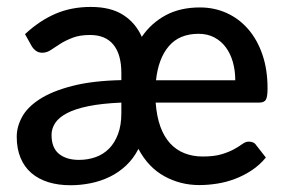

<svg xmlns="http://www.w3.org/2000/svg" viewBox="-20 -540 848 568"><path d="M339 -236.5Q281.5 -234 242 -226Q202.5 -218 178.2 -205.2Q154 -192.5 143.2 -176Q132.5 -159.5 132.5 -141Q132.5 -102.5 154.5 -84.8Q176.5 -67 213.5 -67Q240 -67 263 -75.2Q286 -83.5 302.8 -100.5Q319.5 -117.5 329.2 -143.5Q339 -169.5 339 -205ZM676 -302.5Q676 -331 669 -356Q662 -381 648.2 -399.8Q634.5 -418.5 614.2 -429.2Q594 -440 567.5 -440Q511 -440 479.8 -403.8Q448.5 -367.5 441.5 -302.5ZM440.5 -236.5Q443.5 -196 454.2 -166Q465 -136 483 -116.2Q501 -96.5 525.5 -86.8Q550 -77 579.5 -77Q614 -77 636 -83.8Q658 -90.5 672.8 -98.8Q687.5 -107 697 -114Q706.5 -121 715.5 -121Q731.5 -121 737.5 -111L766.5 -74Q748 -51.5 724.5 -36Q701 -20.5 675.2 -10.8Q649.5 -1 622.5 3.2Q595.5 7.5 569.5 7.5Q513.5 7.5 466 -18.8Q418.5 -45 389.5 -99.5Q375 -71 353.2 -50.5Q331.5 -30 304.8 -17Q278 -4 248.2 2Q218.5 8 188.5 8Q152.5 8 123.2 -1Q94 -10 73 -28Q52 -46 40.8 -73Q29.5 -100 29.5 -135.5Q29.5 -165 45.2 -194Q61 -223 97.2 -246.5Q133.5 -270 192.8 -285.5Q252 -301 339 -303V-324Q339 -379 315.5 -407.8Q292 -436.5 246.5 -436.5Q215.5 -436.5 194.5 -428.2Q173.5 -420 158 -410.2Q142.5 -400.5 130.5 -392.2Q118.5 -384 105 -384Q94 -384 86.2 -389.8Q78.5 -395.5 73.5 -404L54 -439Q97 -479 144 -499.2Q191 -519.5 248.5 -519.5Q307.5 -519.5 344.2 -496Q381 -472.5 399.5 -431Q427 -471.5 470 -494.8Q513 -518 571.5 -518Q614 -518 650.5 -501.5Q687 -485 714 -454Q741 -423 756.2 -378.8Q771.5 -334.5 771.5 -278.5Q771.5 -253.5 766.5 -245Q761.5 -236.5 747 -236.5Z"/></svg>

Font: Lato SemiBold
Style: Regular
Weight: 600
Designer: Lukasz Dziedzic with Adam Twardoch and Botio Nikoltchev
Foundry: tyPoland Lukasz Dziedzic
Version: Version 2.015; 2015-08-06; http://www.latofonts.com/